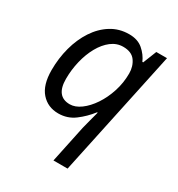

<svg xmlns="http://www.w3.org/2000/svg" viewBox="-185 -665 949 1025"><g transform="rotate(30 289.5 -153.0)"><path d="M346 12Q351 -7 359.5 -40.5Q368 -74 375 -99H371Q337 -55 293.5 -22.5Q250 10 194 10Q129 10 88.5 -36Q48 -82 48 -173Q48 -246 66 -313Q84 -380 118.5 -432.5Q153 -485 202 -515.5Q251 -546 312 -546Q365 -546 397.5 -518Q430 -490 446 -453H451L484 -536H550L385 240H298ZM223 -63Q256 -63 290 -88Q324 -113 352.5 -155.5Q381 -198 398.5 -252Q416 -306 416 -364Q416 -408 393 -440Q370 -472 318 -472Q278 -472 245 -446.5Q212 -421 188 -378Q164 -335 151 -281Q138 -227 138 -171Q138 -63 223 -63Z"/></g></svg>

Font: Noto Sans
Style: Italic
Weight: 400
Italic angle: -12°
Designer: Monotype Design Team
Foundry: Monotype Imaging Inc.
Version: Version 2.013; ttfautohint (v1.8.4.7-5d5b)